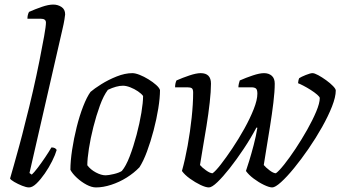

<svg xmlns="http://www.w3.org/2000/svg" viewBox="-20 -820 1490 840"><path d="M107 0Q95 0 76.5 -7.5Q58 -15 42.5 -24Q27 -33 24 -39Q30 -59 40.5 -96.5Q51 -134 64.5 -183Q78 -232 91 -286Q108 -351 124 -421Q140 -491 152.5 -553.5Q165 -616 173 -661Q181 -706 181 -721Q181 -738 159 -738H100Q100 -755 107 -768Q134 -780 163 -790Q192 -800 213 -800Q233 -800 249 -789.5Q265 -779 265 -757Q265 -754 262 -735Q259 -716 253 -691L109 -63L119 -56Q129 -65 145 -86Q161 -107 177.5 -131.5Q194 -156 205 -175Q222 -175 228 -164Q222 -143 208 -115Q194 -87 176 -61Q158 -35 140 -17.5Q122 0 107 0Z M400 0Q381 0 358.5 -12Q336 -24 316.5 -42Q297 -60 288 -77Q288 -115 295.5 -164.5Q303 -214 315.5 -264Q328 -314 344 -355Q360 -396 376 -418Q392 -432 423 -451.5Q454 -471 490.5 -485.5Q527 -500 559 -500Q572 -500 591 -492.5Q610 -485 629.5 -473Q649 -461 663 -448.5Q677 -436 680 -426Q680 -392 672.5 -345.5Q665 -299 652 -249.5Q639 -200 623 -157Q607 -114 590 -88Q566 -63 534 -43Q502 -23 466.5 -11.5Q431 0 400 0ZM442 -53Q454 -53 477.5 -58.5Q501 -64 513 -72Q531 -93 547.5 -136Q564 -179 577.5 -230Q591 -281 598.5 -326.5Q606 -372 606 -400Q599 -410 583.5 -420.5Q568 -431 550 -438Q532 -445 518 -445Q490 -445 452 -427Q433 -402 417 -358Q401 -314 388.5 -264.5Q376 -215 369 -170Q362 -125 362 -97Q376 -78 399.5 -65.5Q423 -53 442 -53Z M894 0Q880 0 857 -11Q834 -22 811 -38.5Q788 -55 776 -72Q790 -122 801 -183Q812 -244 818.5 -305Q825 -366 825 -415Q825 -430 819 -434Q813 -438 800 -438H746Q746 -455 752 -468Q779 -480 809 -490Q839 -500 858 -500Q903 -500 903 -454Q903 -421 897.5 -371.5Q892 -322 883.5 -269.5Q875 -217 867 -171Q859 -125 855 -98Q863 -88 881 -75Q899 -62 910 -62Q923 -71 946 -100.5Q969 -130 996.5 -171Q1024 -212 1049 -257Q1074 -302 1090 -342.5Q1106 -383 1106 -410Q1106 -428 1099.5 -433Q1093 -438 1080 -438H1023Q1023 -445 1025 -454Q1027 -463 1029 -468Q1056 -480 1086 -490Q1116 -500 1135 -500Q1156 -500 1169 -488.5Q1182 -477 1182 -454Q1182 -420 1176 -370.5Q1170 -321 1161.5 -268Q1153 -215 1145.5 -169.5Q1138 -124 1134 -98Q1142 -88 1159 -75Q1176 -62 1187 -62Q1200 -71 1223.5 -100.5Q1247 -130 1273.5 -170Q1300 -210 1324 -252.5Q1348 -295 1363.5 -332Q1379 -369 1379 -391Q1379 -396 1367.5 -406Q1356 -416 1339.5 -426.5Q1323 -437 1307.5 -445Q1292 -453 1284 -456Q1284 -460 1285.5 -467Q1287 -474 1289 -478Q1298 -484 1318 -492Q1338 -500 1347 -500Q1356 -500 1372.5 -491Q1389 -482 1407 -469Q1425 -456 1437 -443.5Q1449 -431 1449 -424Q1449 -396 1432.5 -354Q1416 -312 1389 -264Q1362 -216 1330 -169.5Q1298 -123 1266.5 -84.5Q1235 -46 1209.5 -23Q1184 0 1171 0Q1158 0 1135 -11Q1112 -22 1090 -38.5Q1068 -55 1056 -72Q1061 -86 1070.5 -117Q1080 -148 1090 -186Q1100 -224 1106 -261L1102 -262Q1077 -215 1046 -168.5Q1015 -122 985 -84Q955 -46 931 -23Q907 0 894 0Z"/></svg>

Font: Texturina Extralight
Style: Italic
Weight: 200
Italic angle: -11°
Designer: Guillermo Torres Carreño
Foundry: Omnibus-Type
Version: Version 1.002; ttfautohint (v1.8.3)